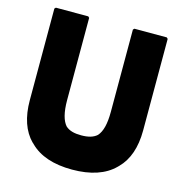

<svg xmlns="http://www.w3.org/2000/svg" viewBox="-122 -944 1028 1077"><g transform="rotate(15 392.5 -405.0)"><path d="M721 -825 714 -832H526L519 -825V-348C519 -276 507 -231 483 -204C462 -185 432 -177 392 -177C353 -177 323 -184 301 -204C278 -230 265 -276 265 -348V-825L258 -832H70L63 -825V-293C63 -194 89 -119 140 -67H141L148 -60C202 -6 284 22 392 22C500 22 582 -6 636 -60L643 -67C694 -118 721 -194 721 -293Z"/></g></svg>

Font: Hussar Woodtype
Style: Blk
Weight: 900
Foundry: Cannot Into Space Fonts
Version: Version 1.07